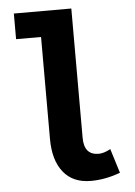

<svg xmlns="http://www.w3.org/2000/svg" viewBox="-55 -814 610 868"><g transform="rotate(-5 250.0 -380.0)"><path d="M322.3 11.7Q241.2 11.7 197.8 -42.5Q154.3 -96.7 154.3 -193.4V-656.2H41V-772.5H301.8V-185.5Q301.8 -107.4 368.2 -107.4Q391.6 -107.4 421.9 -124L456.1 -13.7Q388.7 11.7 322.3 11.7Z"/></g></svg>

Font: GenEi Gothic M Regular
Style: Bold
Weight: 700
Designer: o_tamon (Modified); [Source Han Sans]
Ryoko NISHIZUKA  (kana & ideographs); Paul D. Hunt (Latin, Greek & Cyrillic); Wenl
Version: Version 1.1a;Original Version 1.004